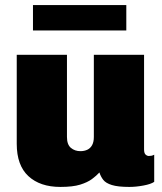

<svg xmlns="http://www.w3.org/2000/svg" viewBox="-20 -727 640 757"><path d="M218 10Q138 10 92 -32.5Q46 -75 46 -160V-511H244V-187Q244 -157 259.5 -144Q275 -131 297 -131Q312 -131 324 -136.5Q336 -142 343 -154.5Q350 -167 350 -187V-511H548V-138Q548 -123 554 -117.5Q560 -112 567 -112Q573 -112 577.5 -113Q582 -114 588 -117V-10Q575 -1 545.5 4.5Q516 10 490 10Q445 10 421 2.5Q397 -5 387 -18Q377 -31 372 -47Q360 -34 342.5 -21Q325 -8 296 1Q267 10 218 10ZM110 -607V-707H478V-607Z"/></svg>

Font: Chivo Mono Black
Style: Regular
Weight: 900
Designer: Hector Gatti
Foundry: Omnibus-Type
Version: Version 1.008